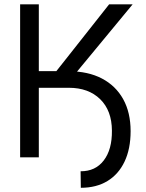

<svg xmlns="http://www.w3.org/2000/svg" viewBox="-20 -748 694 913"><path d="M201.7 -330.6V-409.2H307.1Q398.4 -409.2 464.4 -374.8Q530.3 -340.3 565.7 -276.6Q601.1 -212.9 601.1 -124Q601.1 -40.5 572.5 20Q543.9 80.6 491 112.8Q438 145 364.3 145L363.3 66.4Q433.6 66.9 473.4 14.9Q513.2 -37.1 512.2 -127Q511.7 -222.2 456.3 -276.4Q400.9 -330.6 307.1 -330.6ZM75.7 0V-727.5H164.6V-409.7H248L499 -727.5H610.8L282.7 -330.6H164.6V0Z"/></svg>

Font: Inter 28pt
Style: Regular
Weight: 400
Designer: Rasmus Andersson
Foundry: rsms
Version: Version 4.001;git-66647c0bb